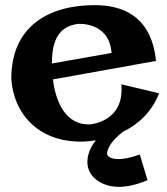

<svg xmlns="http://www.w3.org/2000/svg" viewBox="-20 -530 651 747"><path d="M524 71C486 85 459 89 440 89C402 89 397 71 397 71C397 71 389 37 458 -17C520 -47 572 -97 599 -167L452 -202C466 -54 329 -46 329 -46C237 -43 197 -131 186 -221L587 -293C568 -476 447 -510 348 -510C171 -510 24 -429 24 -224C32 -90 127 21 294 21C313 21 333 19 353 16C327 48 320 78 320 101C320 161 380 197 442 197C472 197 509 190 554 171ZM182 -283C182 -355 198 -427 284 -437C284 -437 405 -447 414 -324Z"/></svg>

Font: Peralta
Style: Regular
Weight: 400
Designer: Astigmatic (AOETI)
Foundry: Astigmatic (AOETI)
Version: Version 1.000